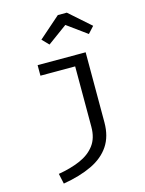

<svg xmlns="http://www.w3.org/2000/svg" viewBox="-147 -897 909 1200"><g transform="rotate(-15 307.5 -296.5)"><path d="M456.4 -540V-86.7Q456.4 3.6 415.6 64.6Q374.9 125.6 297.9 162.3Q221 199 112.3 217.4L97.9 150.8Q177.9 137.4 239.5 110.8Q301 84.1 335.6 37.9Q370.3 -8.2 370.3 -81V-471.8H145.6V-540ZM250.8 -645.1 209.7 -687.7 348.7 -809.7H406.7L544.6 -687.7L505.6 -645.1L377.9 -737.9Z"/></g></svg>

Font: FiraCode Nerd Font
Style: Regular
Weight: 400
Designer: Carrois Corporate, Edenspiekermann AG, Nikita Prokopov
Foundry: Carrois Corporate, Edenspiekermann AG, Nikita Prokopov
Version: Version 6.002;Nerd Fonts 2.2.2